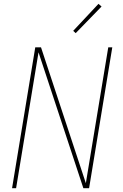

<svg xmlns="http://www.w3.org/2000/svg" viewBox="-20 -982 640 1002"><path d="M43 0 164 -735H194L428 -26L545 -735H566L445 0H415L181 -709L64 0ZM375 -809 362 -821 494 -962 510 -948Z"/></svg>

Font: Iosevka Curly Thin Extended
Style: Italic
Weight: 100
Width: 7
Italic angle: -9°
Monospace: yes
Designer: Belleve Invis
Foundry: Belleve Invis
Version: Version 11.1.0; ttfautohint (v1.8.3)